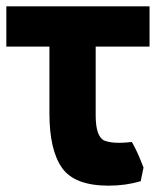

<svg xmlns="http://www.w3.org/2000/svg" viewBox="-22 -559 501 606"><path d="M431 -30 422 13Q374 27 321 27Q213 27 173.5 -29.5Q134 -86 134 -201V-412H-2V-539H450V-412H280V-195Q280 -127 308 -115Q337 -104 394 -111Q410 -85 431 -30Z"/></svg>

Font: Repo
Style: Bold
Weight: 700
Designer: Stefan Peev
Foundry: Context Ltd
Version: Version 001.000